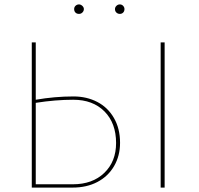

<svg xmlns="http://www.w3.org/2000/svg" viewBox="-20 -850 901 870"><path d="M316 -809Q316 -818 322.5 -824Q329 -830 338 -830Q346 -830 353 -823.5Q360 -817 360 -809Q360 -800 353.5 -793.5Q347 -787 338 -787Q328 -787 322 -793Q316 -799 316 -809ZM544 -809Q544 -799 538 -793Q532 -787 523 -787Q514 -787 507.5 -793Q501 -799 501 -809Q501 -817 507.5 -823.5Q514 -830 523 -830Q532 -830 538 -823.5Q544 -817 544 -809ZM524 -203Q524 -144 497 -97.5Q470 -51 421.5 -25.5Q373 0 309 0H124V-658H142V-398Q228 -413 313 -413Q373 -413 421 -388Q469 -363 496.5 -315Q524 -267 524 -203ZM726 -658V0H708V-658ZM506 -202Q506 -292 453.5 -345Q401 -398 312 -398Q231 -398 142 -384V-15H310Q399 -15 452.5 -66.5Q506 -118 506 -202Z"/></svg>

Font: Ysabeau Infant Thin
Style: Regular
Weight: 200
Designer: Christian Thalmann (Catharsis Fonts)
Version: Version 0.003